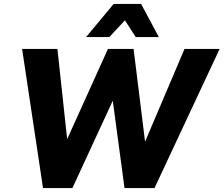

<svg xmlns="http://www.w3.org/2000/svg" viewBox="-20 -953 1133 973"><path d="M198 0 92 -705H271L325 -205H301L527 -705H657L719 -204H702L915 -705H1093L763 0H611L549 -461H560L347 0ZM416 -765 556 -933H695L785 -765H668L613 -850L534 -765Z"/></svg>

Font: Nunito Sans 10pt SemiCondensed Black
Style: Italic
Weight: 900
Width: 4
Italic angle: -9°
Designer: Vernon Adams
Foundry: Vernon Adams
Version: Version 3.101;gftools[0.9.27]